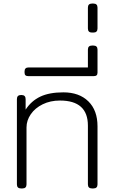

<svg xmlns="http://www.w3.org/2000/svg" viewBox="-20 -1059 643 1079"><path d="M75 -23V-502Q75 -525 98 -525H101Q124 -525 124 -502V-443Q156 -492 206.5 -516Q257 -540 336 -540Q425 -540 476.5 -489.5Q528 -439 528 -349V-23Q528 0 505 0H497Q474 0 474 -23V-353Q474 -494 317 -494Q263 -494 220 -473Q177 -452 153 -417Q129 -382 129 -343V-23Q129 0 106 0H98Q75 0 75 -23Z M118 -651V-658Q118 -680 141 -680H474V-780Q474 -803 497 -803H505Q528 -803 528 -780V-651Q528 -640 522.5 -635.5Q517 -631 505 -631H141Q129 -631 123.5 -635.5Q118 -640 118 -651Z M474 -899V-1016Q474 -1039 497 -1039H505Q528 -1039 528 -1016V-899Q528 -876 505 -876H497Q474 -876 474 -899Z"/></svg>

Font: Mitr ExtraLight
Style: Regular
Weight: 275
Designer: Thanarat Vachiruckul
Foundry: Cadson Demak Co.,Ltd.
Version: Version 1.001